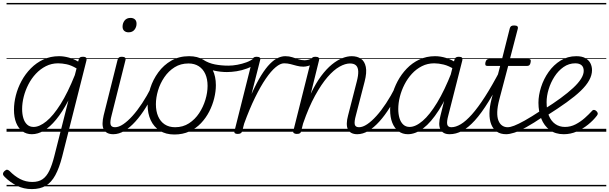

<svg xmlns="http://www.w3.org/2000/svg" viewBox="-45 -905 4185 1319"><path d="M173 394Q118 394 71.5 371Q25 348 -13 310Q-24 300 -24.5 290.5Q-25 281 -14 270Q-3 260 4.5 261Q12 262 21 270Q55 305 93.5 325Q132 345 177 345Q220 345 247.5 326Q275 307 294 267.5Q313 228 328 168L425 -215Q383 -135 340.5 -83.5Q298 -32 256.5 -7.5Q215 17 174 17Q136 17 108.5 -3.5Q81 -24 66 -61.5Q51 -99 51 -151Q51 -199 64 -250Q77 -301 103 -349Q129 -397 167 -435.5Q205 -474 253.5 -496.5Q302 -519 361 -519Q393 -519 427.5 -509.5Q462 -500 492 -482L496 -497Q498 -507 505 -511Q512 -515 524 -515Q542 -515 547 -508Q552 -501 549 -490L382 171Q362 249 335 298.5Q308 348 269.5 371Q231 394 173 394ZM186 -33Q226 -33 273.5 -71.5Q321 -110 371 -189.5Q421 -269 469 -389L481 -435Q444 -457 412.5 -463.5Q381 -470 354 -470Q309 -470 270.5 -450.5Q232 -431 201.5 -398.5Q171 -366 150 -325Q129 -284 118 -240.5Q107 -197 107 -156Q107 -121 115.5 -93Q124 -65 141.5 -49Q159 -33 186 -33ZM0 365H610V375H0ZM0 -20H610V0H0ZM0 -505H610V-500H0ZM0 -885H610V-875H0Z M734 17Q708 17 691.5 8Q675 -1 667 -17.5Q659 -34 659.5 -58Q660 -82 667 -112L763 -495Q766 -506 772.5 -510.5Q779 -515 792 -515Q808 -515 814 -509Q820 -503 817 -492L722 -114Q710 -70 714.5 -50.5Q719 -31 745 -31Q756 -31 760.5 -23.5Q765 -16 763.5 -7Q762 2 754.5 9.5Q747 17 734 17ZM838 -683Q820 -683 808.5 -693Q797 -703 797 -722Q797 -746 811 -764Q825 -782 852 -782Q870 -782 881.5 -772Q893 -762 893 -742Q893 -719 879 -701Q865 -683 838 -683ZM570 365H895V375H570ZM570 -20H895V0H570ZM570 -505H895V-500H570ZM570 -885H895V-875H570Z M733 17Q722 17 717 9.5Q712 2 713 -7Q714 -16 722.5 -23.5Q731 -31 745 -31Q771 -31 801.5 -51.5Q832 -72 865 -108.5Q898 -145 931 -195Q964 -245 995 -306Q1000 -315 1008.5 -314.5Q1017 -314 1023 -307.5Q1029 -301 1025 -292Q993 -225 958 -168.5Q923 -112 885.5 -70.5Q848 -29 810 -6Q772 17 733 17ZM895 365V375ZM895 -20V0ZM895 -505V-500ZM895 -885V-875Z M1153 19Q1094 19 1053 -7Q1012 -33 990.5 -79Q969 -125 969 -186Q969 -242 987.5 -300Q1006 -358 1042.5 -408Q1079 -458 1132 -488.5Q1185 -519 1254 -519Q1312 -519 1353 -494Q1394 -469 1416 -424.5Q1438 -380 1438 -320Q1438 -277 1426.5 -230Q1415 -183 1392.5 -139Q1370 -95 1336 -59Q1302 -23 1256 -2Q1210 19 1153 19ZM1158 -31Q1212 -31 1253.5 -58Q1295 -85 1323 -127.5Q1351 -170 1366 -219.5Q1381 -269 1381 -315Q1381 -362 1365.5 -396.5Q1350 -431 1320.5 -450Q1291 -469 1250 -469Q1196 -469 1154.5 -443Q1113 -417 1084 -374.5Q1055 -332 1040.5 -283Q1026 -234 1026 -189Q1026 -141 1041.5 -105.5Q1057 -70 1086.5 -50.5Q1116 -31 1158 -31ZM895 365H1496V375H895ZM895 -20H1496V0H895ZM895 -505H1496V-500H895ZM895 -885H1496V-875H895Z M1514 -410Q1470 -410 1425 -420Q1380 -430 1331 -460Q1324 -464 1323.5 -471Q1323 -478 1327 -485Q1331 -492 1337.5 -495Q1344 -498 1352 -494Q1388 -471 1431.5 -462.5Q1475 -454 1524 -454Q1553 -454 1585.5 -460Q1618 -466 1648 -477Q1678 -488 1699 -505Q1706 -512 1713 -509.5Q1720 -507 1723.5 -500Q1727 -493 1726 -485Q1725 -477 1717 -470Q1688 -448 1652 -434.5Q1616 -421 1580 -415.5Q1544 -410 1514 -410ZM1497 365V375ZM1497 -20V0ZM1497 -505V-500ZM1497 -885V-875Z M1588 15Q1575 15 1569 10.5Q1563 6 1566 -5L1689 -495Q1692 -506 1698.5 -510.5Q1705 -515 1718 -515Q1734 -515 1740 -509Q1746 -503 1742 -492L1683 -259Q1718 -337 1749.5 -387.5Q1781 -438 1810 -467Q1839 -496 1865 -507.5Q1891 -519 1915 -519Q1927 -519 1931.5 -511.5Q1936 -504 1934 -494Q1932 -484 1925 -477Q1918 -470 1906 -470Q1881 -470 1849 -443.5Q1817 -417 1781 -364.5Q1745 -312 1707 -234.5Q1669 -157 1632 -55L1619 -4Q1616 6 1608.5 10.5Q1601 15 1588 15ZM1496 365H1900V375H1496ZM1496 -20H1900V0H1496ZM1496 -505H1900V-500H1496ZM1496 -885H1900V-875H1496Z M2040 -447Q2016 -447 1994 -453Q1972 -459 1951 -464.5Q1930 -470 1907 -470Q1897 -470 1892.5 -477Q1888 -484 1888.5 -494Q1889 -504 1896 -511.5Q1903 -519 1915 -519Q1941 -519 1962.5 -512Q1984 -505 2005 -498Q2026 -491 2047 -491Q2060 -491 2073 -494.5Q2086 -498 2101 -504Q2109 -508 2115.5 -502Q2122 -496 2123 -487.5Q2124 -479 2114 -472Q2093 -458 2074 -452.5Q2055 -447 2040 -447ZM1900 365V375ZM1900 -20V0ZM1900 -505V-500ZM1900 -885V-875Z M2410 17Q2385 17 2368.5 8Q2352 -1 2344.5 -17.5Q2337 -34 2337.5 -58Q2338 -82 2346 -111L2406 -345Q2417 -387 2416 -414.5Q2415 -442 2401 -455.5Q2387 -469 2359 -469Q2327 -469 2287.5 -447Q2248 -425 2205.5 -376Q2163 -327 2119.5 -248Q2076 -169 2037 -56L2024 -4Q2022 6 2015.5 10.5Q2009 15 1994 15Q1982 15 1974.5 10Q1967 5 1970 -5L2093 -495Q2096 -506 2102 -510.5Q2108 -515 2122 -515Q2138 -515 2144 -509Q2150 -503 2147 -492L2090 -261Q2124 -333 2161 -382.5Q2198 -432 2235 -462Q2272 -492 2306.5 -505.5Q2341 -519 2371 -519Q2409 -519 2434.5 -501.5Q2460 -484 2468 -445.5Q2476 -407 2460 -345L2400 -113Q2388 -70 2392 -50.5Q2396 -31 2422 -31Q2432 -31 2436 -23.5Q2440 -16 2439 -7Q2438 2 2430.5 9.5Q2423 17 2410 17ZM1900 365H2571V375H1900ZM1900 -20H2571V0H1900ZM1900 -505H2571V-500H1900ZM1900 -885H2571V-875H1900Z M2409 17Q2398 17 2393 9.5Q2388 2 2389 -7Q2390 -16 2398.5 -23.5Q2407 -31 2421 -31Q2447 -31 2477.5 -51.5Q2508 -72 2541 -108.5Q2574 -145 2607 -195Q2640 -245 2671 -306Q2676 -315 2684.5 -314.5Q2693 -314 2699 -307.5Q2705 -301 2701 -292Q2669 -225 2634 -168.5Q2599 -112 2561.5 -70.5Q2524 -29 2486 -6Q2448 17 2409 17ZM2571 365V375ZM2571 -20V0ZM2571 -505V-500ZM2571 -885V-875Z M2757 17Q2720 17 2692.5 -3.5Q2665 -24 2650 -61.5Q2635 -99 2635 -151Q2635 -197 2648 -248Q2661 -299 2686.5 -347Q2712 -395 2749.5 -434Q2787 -473 2836 -496Q2885 -519 2944 -519Q2981 -519 3019.5 -507Q3058 -495 3092 -472L3081 -426Q3038 -453 3003 -461.5Q2968 -470 2938 -470Q2892 -470 2853.5 -450.5Q2815 -431 2785 -398.5Q2755 -366 2734 -325Q2713 -284 2702 -240.5Q2691 -197 2691 -156Q2691 -121 2699.5 -93Q2708 -65 2725.5 -49Q2743 -33 2769 -33Q2810 -33 2858.5 -74.5Q2907 -116 2958 -200Q3009 -284 3058 -409L3076 -365Q3024 -233 2970 -148.5Q2916 -64 2862.5 -23.5Q2809 17 2757 17ZM3044 17Q3019 17 3003.5 8Q2988 -1 2980 -17.5Q2972 -34 2972.5 -58Q2973 -82 2981 -111L3077 -495Q3080 -506 3087 -510.5Q3094 -515 3107 -515Q3124 -515 3129 -508.5Q3134 -502 3131 -490L3035 -113Q3023 -69 3027.5 -50Q3032 -31 3056 -31Q3066 -31 3070.5 -23.5Q3075 -16 3073.5 -7Q3072 2 3065 9.5Q3058 17 3044 17ZM2571 365H3206V375H2571ZM2571 -20H3206V0H2571ZM2571 -505H3206V-500H2571ZM2571 -885H3206V-875H2571Z M3044 17Q3033 17 3028 9.5Q3023 2 3024 -7Q3025 -16 3033.5 -23.5Q3042 -31 3056 -31Q3086 -31 3121 -52Q3156 -73 3197 -119Q3238 -165 3287 -241Q3336 -317 3394 -428Q3399 -438 3408.5 -437.5Q3418 -437 3423.5 -429.5Q3429 -422 3423 -412Q3363 -291 3312.5 -209Q3262 -127 3217 -77.5Q3172 -28 3129.5 -5.5Q3087 17 3044 17ZM3206 365V375ZM3206 -20V0ZM3206 -505V-500ZM3206 -885V-875Z M3433 17Q3393 17 3367.5 -1Q3342 -19 3329.5 -51Q3317 -83 3317.5 -126.5Q3318 -170 3331 -221L3391 -452H3304Q3293 -452 3290 -458Q3287 -464 3290 -477Q3293 -489 3299 -494.5Q3305 -500 3315 -500H3404L3457 -710Q3460 -721 3466.5 -725.5Q3473 -730 3487 -730Q3503 -730 3509 -724.5Q3515 -719 3512 -707L3458 -500H3587Q3597 -500 3600 -494Q3603 -488 3600 -476Q3598 -463 3592 -457.5Q3586 -452 3576 -452H3446L3385 -221Q3372 -172 3371 -136Q3370 -100 3379 -77Q3388 -54 3404.5 -42.5Q3421 -31 3442 -31Q3452 -31 3457 -23.5Q3462 -16 3461 -7Q3460 2 3453.5 9.5Q3447 17 3433 17ZM3206 365H3594V375H3206ZM3206 -20H3594V0H3206ZM3206 -505H3594V-500H3206ZM3206 -885H3594V-875H3206Z M3431 17Q3420 17 3415 9.5Q3410 2 3411 -7Q3412 -16 3420.5 -23.5Q3429 -31 3443 -31Q3460 -31 3487.5 -41.5Q3515 -52 3560 -77Q3605 -102 3673 -147Q3681 -152 3688 -149Q3695 -146 3699 -138.5Q3703 -131 3701.5 -121.5Q3700 -112 3690 -106Q3619 -58 3570 -31Q3521 -4 3488 6.5Q3455 17 3431 17ZM3593 365V375ZM3593 -20V0ZM3593 -505V-500ZM3593 -885V-875Z M3828 17Q3770 17 3731.5 -12Q3693 -41 3673.5 -90Q3654 -139 3654 -199Q3654 -250 3672 -306.5Q3690 -363 3724 -411Q3758 -459 3806 -489Q3854 -519 3914 -519Q3953 -519 3976.5 -505.5Q4000 -492 4011 -470.5Q4022 -449 4022 -423Q4022 -389 4002.5 -353.5Q3983 -318 3944.5 -281Q3906 -244 3847.5 -202Q3789 -160 3710 -110L3689 -152Q3755 -193 3806 -230.5Q3857 -268 3892.5 -301Q3928 -334 3946.5 -363.5Q3965 -393 3965 -418Q3965 -444 3950 -457Q3935 -470 3907 -470Q3863 -470 3826.5 -444.5Q3790 -419 3764 -378.5Q3738 -338 3724 -291.5Q3710 -245 3710 -203Q3710 -149 3725.5 -111Q3741 -73 3769.5 -53Q3798 -33 3836 -33Q3875 -33 3909.5 -51Q3944 -69 3972.5 -94.5Q4001 -120 4020 -141Q4028 -151 4036.5 -150Q4045 -149 4052 -142Q4059 -136 4061 -128Q4063 -120 4056 -111Q4031 -78 3995 -49Q3959 -20 3917 -1.5Q3875 17 3828 17ZM3594 365H4120V375H3594ZM3594 -20H4120V0H3594ZM3594 -505H4120V-500H3594ZM3594 -885H4120V-875H3594Z"/></svg>

Font: Playwrite IS Guides
Style: Regular
Weight: 400
Designer: Veronika Burian, José Scaglione
Foundry: TypeTogether
Version: Version 1.003